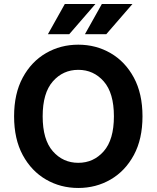

<svg xmlns="http://www.w3.org/2000/svg" viewBox="-20 -923 778 954"><path d="M50 -345Q50 -458 93 -537.5Q136 -617 208.5 -659Q281 -701 369 -701Q457 -701 529.5 -659Q602 -617 645 -537.5Q688 -458 688 -345Q688 -232 645 -152.5Q602 -73 529.5 -31Q457 11 369 11Q281 11 208.5 -31Q136 -73 93 -152.5Q50 -232 50 -345ZM192 -345Q192 -229 242.5 -171.5Q293 -114 369 -114Q445 -114 495.5 -171.5Q546 -229 546 -345Q546 -461 495.5 -518.5Q445 -576 369 -576Q293 -576 242.5 -518.5Q192 -461 192 -345ZM218 -753 302 -903H454L324 -753ZM402 -753 486 -903H638L508 -753Z"/></svg>

Font: Radio Canada SemiBold
Style: Regular
Weight: 600
Designer: Charles Daoud, Etienne Aubert Bonn, Alexandre Saumier Demers, Jacques Le Bailly
Foundry: Radio-Canada
Version: Version 2.104; ttfautohint (v1.8.4.7-5d5b);gftools[0.9.28.de